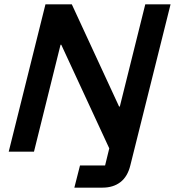

<svg xmlns="http://www.w3.org/2000/svg" viewBox="-20 -695 802 880"><path d="M320.8 165 346.7 63.3H461.7L480.8 -15L260.8 -490H257.5L135.8 0H20L188.3 -675H309.2L525.8 -206.7H529.2L645.8 -675H761.7L577.5 62.5Q565 114.2 532.1 139.6Q499.2 165 450 165Z"/></svg>

Font: Funnel Sans SemiBold
Style: Italic
Weight: 600
Italic angle: -14.036°
Designer: NORD ID, Kristian Moeller
Foundry: Dicotype
Version: Version 1.000